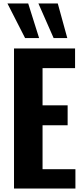

<svg xmlns="http://www.w3.org/2000/svg" viewBox="-20 -1090 478 1110"><path d="M61 0V-810H414V-696H226V-481H371V-366H226V-112H416V0ZM125 -870 23 -1070H143L206 -870ZM290 -870 202 -1070H314L369 -870Z"/></svg>

Font: Oswald SemiBold
Style: Regular
Weight: 600
Designer: Vernon Adams
Foundry: Vernon Adams
Version: Version 4.103;gftools[0.9.33.dev8+g029e19f]